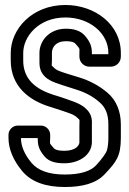

<svg xmlns="http://www.w3.org/2000/svg" viewBox="-20 -718 518 769"><path d="M131 -165C131 -140 134 -120 158 -92C176 -70 205 -64 237 -64C295 -64 346 -95 348 -147V-214C348 -230 352 -258 324 -283C312 -294 298 -302 280 -309C264 -315 235 -326 195 -338C122 -361 73 -401 73 -476V-506C73 -571 134 -648 242 -648C339 -648 414 -585 414 -506V-501H348V-506C348 -530 342 -550 320 -575C302 -596 274 -603 244 -603C177 -603 138 -554 138 -506V-476C138 -458 137 -434 160 -411C170 -401 185 -393 201 -387C215 -382 244 -372 283 -360C319 -349 351 -333 378 -309C403 -288 414 -260 414 -220V-166C414 -145 412 -129 408 -115C405 -106 391 -84 364 -55C343 -33 303 -19 239 -19C174 -19 131 -36 106 -66C77 -101 64 -134 64 -165ZM464 -491V-506C464 -621 359 -698 242 -698C108 -698 23 -601 23 -506V-476C23 -371 98 -315 181 -290C219 -278 246 -269 262 -263C276 -258 285 -251 289 -247C302 -234 298 -244 298 -214V-147C297 -135 283 -114 237 -114C209 -114 200 -120 196 -124C175 -149 181 -138 181 -166V-178C181 -198 164 -215 144 -215H51C31 -215 14 -198 14 -178V-166C14 -120 34 -75 68 -34C105 12 166 31 239 31C309 31 365 17 400 -21C445 -69 464 -91 464 -166V-220C464 -270 447 -316 410 -347C377 -375 339 -395 297 -408C258 -420 231 -428 219 -433C207 -437 200 -443 196 -447C183 -460 188 -450 188 -476V-506C188 -528 203 -553 244 -553C268 -553 278 -548 282 -543C302 -520 298 -526 298 -506V-491C298 -469 316 -451 338 -451H424C446 -451 464 -469 464 -491Z"/></svg>

Font: DIN Rundschrift
Style: BreitKont
Weight: 400
Width: 7
Version: Version 1.027